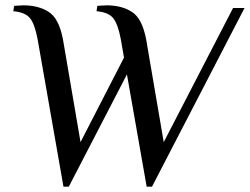

<svg xmlns="http://www.w3.org/2000/svg" viewBox="-20 -690 937 720"><path d="M121 -543Q110 -601 92 -622.5Q74 -644 30 -648L33 -668Q38 -668 48 -669Q58 -670 68 -670Q124 -670 162.5 -645.5Q201 -621 216 -543L282 -157L445 -474L433 -543Q422 -601 404 -622.5Q386 -644 342 -648L345 -668Q350 -668 360 -669Q370 -670 380 -670Q436 -670 474.5 -645.5Q513 -621 528 -543L594 -157L854 -660H897L550 10H530L456 -411L238 10H218Z"/></svg>

Font: Philosopher
Style: Italic
Weight: 400
Italic angle: -10°
Designer: Jovanny Lemonad
Foundry: Jovanny Lemonad
Version: Version 2.000